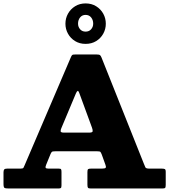

<svg xmlns="http://www.w3.org/2000/svg" viewBox="-20 -1076 966 1096"><path d="M468.5 -825.5Q503 -825.5 529 -841.5Q555 -857.5 569.5 -883.8Q584 -910 584 -940.5Q584 -971.5 569.5 -997.8Q555 -1024 529 -1040.2Q503 -1056.5 468.5 -1056.5Q434.5 -1056.5 408.5 -1040.2Q382.5 -1024 368 -997.8Q353.5 -971.5 353.5 -940.5Q353.5 -910 368 -883.8Q382.5 -857.5 408.5 -841.5Q434.5 -825.5 468.5 -825.5ZM468.5 -895.5Q449 -895.5 437.2 -909Q425.5 -922.5 425.5 -941Q425.5 -962 437.2 -976.5Q449 -991 468.5 -991Q488.5 -991 500.2 -976.5Q512 -962 512 -941Q512 -922.5 500.2 -909Q488.5 -895.5 468.5 -895.5ZM413 -542Q418 -554 422.8 -556.8Q427.5 -559.5 433.5 -542.5L505 -347.5Q509.5 -335.5 509 -327.2Q508.5 -319 489.5 -319H344.5Q326 -319 326 -327.5Q326 -336 331 -346.5ZM0 -26.5Q0 -7 5.8 -3.5Q11.5 0 31 0H312Q323.5 0 327.2 -2.8Q331 -5.5 331 -18V-94.5Q331 -106 328.5 -109.8Q326 -113.5 315 -113.5H256.5Q242.5 -113.5 240.5 -118.5Q238.5 -123.5 243.5 -135.5L269 -198Q274 -209.5 279.8 -211Q285.5 -212.5 301 -212.5H533Q550 -212.5 553.2 -208.8Q556.5 -205 561 -193.5L581.5 -136.5Q586.5 -124 583.5 -118.8Q580.5 -113.5 561.5 -113.5H499.5Q486.5 -113.5 482.8 -110.2Q479 -107 479 -93.5V-22Q479 -8.5 482.2 -4.2Q485.5 0 499 0H905Q919 0 922.5 -3.5Q926 -7 926 -21V-95Q926 -108.5 920.5 -111Q915 -113.5 902.5 -113.5H833Q813 -113.5 809.8 -121Q806.5 -128.5 801 -142L559.5 -747.5Q555.5 -757.5 551 -761.2Q546.5 -765 532 -765H411.5Q398 -765 394 -763.2Q390 -761.5 385.5 -751.5L120.5 -132.5Q117 -124 114.2 -118.8Q111.5 -113.5 98 -113.5H20.5Q8 -113.5 4 -108.5Q0 -103.5 0 -92Z"/></svg>

Font: Besley ExtraBold
Style: Regular
Weight: 800
Designer: Owen Earl
Foundry: indestructible type*
Version: Version 2.001